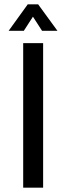

<svg xmlns="http://www.w3.org/2000/svg" viewBox="-20 -866 306 886"><path d="M132 -789 174 -724H245L156 -846H108L20 -724H90L132 -789ZM179 0H87V-667H179V0Z"/></svg>

Font: Maven Pro
Style: Medium
Weight: 500
Designer: Joe Prince
Foundry: Joe Prince
Version: Version 1.003